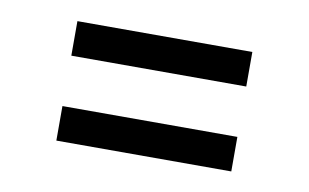

<svg xmlns="http://www.w3.org/2000/svg" viewBox="-38 -482 537 334"><g transform="rotate(10 230.5 -314.5)"><path d="M385 -359H76V-420H385ZM385 -209H76V-270H385Z"/></g></svg>

Font: Strong
Style: Regular
Weight: 400
Designer: Roman Shchyukin (Gaslight Type Foundry)
Foundry: Cyreal (www.cyreal.org)
Version: Version 1.001